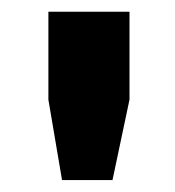

<svg xmlns="http://www.w3.org/2000/svg" viewBox="-20 -706 293 321"><path d="M83.7 -405 60.9 -539.4V-686.4H196.5V-539.4L168.1 -405Z"/></svg>

Font: Archivo SemiBold
Style: Regular
Weight: 600
Designer: Hector Gatti
Foundry: Omnibus-Type
Version: Version 2.001